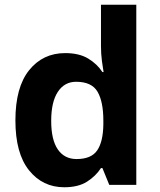

<svg xmlns="http://www.w3.org/2000/svg" viewBox="-20 -780 673 810"><path d="M251 10Q160 10 102.5 -61.5Q45 -133 45 -272Q45 -412 103 -484Q161 -556 255 -556Q314 -556 352 -533Q390 -510 412 -476H417Q414 -492 410 -522.5Q406 -553 406 -585V-760H555V0H441L412 -71H406Q384 -37 347 -13.5Q310 10 251 10ZM303 -109Q365 -109 390 -145.5Q415 -182 416 -255V-271Q416 -351 391.5 -393Q367 -435 301 -435Q252 -435 224 -392.5Q196 -350 196 -270Q196 -190 224 -149.5Q252 -109 303 -109Z"/></svg>

Font: Noto Sans Kannada
Style: Bold
Weight: 700
Designer: Jelle Bosma - Monotype Design Team
Foundry: Monotype Imaging Inc.
Version: Version 2.005; ttfautohint (v1.8.4.7-5d5b)